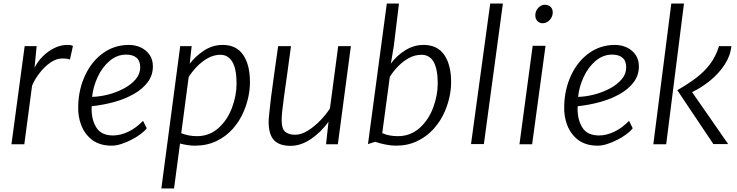

<svg xmlns="http://www.w3.org/2000/svg" viewBox="-20 -819 4182 1090"><path d="M45 0 120 -557H188L176 -434Q192.5 -468.5 221.8 -498Q251 -527.5 287.5 -545.8Q324 -564 362 -564Q386.5 -564 394 -558L377 -481Q363.5 -487 333 -487Q298.5 -487 264.2 -462.5Q230 -438 202.8 -402Q175.5 -366 162 -332L118 0Z M614 8Q548 8 504 -24Q461.5 -56.5 441.8 -107Q422 -157.5 424 -215Q425.5 -311.5 464 -393Q501.5 -472.5 566 -518.2Q630.5 -564 712 -564Q748.5 -564 779.5 -549.5Q810.5 -535 829.2 -507.8Q848 -480.5 848 -442Q848 -392 819 -353Q790 -314 740.5 -285.8Q691 -257.5 629 -240.2Q567 -223 501 -216Q500.5 -214 500.2 -209.8Q500 -205.5 500 -200Q500 -137 528 -93.5Q556 -50 622 -50Q663.5 -50 708 -71Q752.5 -92 792 -133L813 -91Q802 -75.5 779 -58.2Q756 -41 727 -26Q698 -11 668.5 -1.5Q639 8 614 8ZM503 -269Q546.5 -270 594 -282.2Q641.5 -294.5 683 -316.5Q724.5 -338.5 750.2 -368.8Q776 -399 776 -436Q776 -473 755.2 -491Q734.5 -509 696 -509Q645.5 -509 603 -474Q560.5 -438 534.5 -382Q508.5 -326 503 -269Z M896 251 1003 -557H1068L1057 -457Q1089.5 -500 1138.2 -532Q1187 -564 1244 -564Q1321.5 -564 1360.2 -507.8Q1399 -451.5 1399 -353Q1399 -270.5 1364 -187Q1340.5 -131 1301 -87Q1261.5 -43 1207.5 -17.5Q1153.5 8 1086 8Q1050 8 1002 -4L968 251ZM1098 -46Q1168 -46 1219 -91Q1270 -136 1296.5 -205.8Q1323 -275.5 1323 -345Q1323 -427 1299.2 -467.5Q1275.5 -508 1231 -508Q1194.5 -508 1160.2 -489Q1126 -470 1097.8 -440.8Q1069.5 -411.5 1051 -381L1009 -63Q1050.5 -46 1098 -46Z M1630 9Q1566.5 9 1535.8 -23Q1505 -55 1505 -130Q1505 -142 1509 -178.8Q1513 -215.5 1518 -261Q1525 -314.5 1535.2 -388.2Q1545.5 -462 1559 -557H1632Q1618.5 -456.5 1610 -395.8Q1601.5 -335 1597 -303.5Q1592.5 -272 1591 -260Q1585 -216 1582 -186.5Q1579 -157 1579 -135Q1579 -90 1598 -72Q1617 -54 1656 -54Q1690 -54 1727.2 -77Q1764.5 -100 1797.8 -134.5Q1831 -169 1853 -203L1900 -557H1972L1898 0H1831L1845 -128Q1803 -69 1745.5 -30Q1688 9 1630 9Z M2228 8Q2201 8 2168 1.5Q2135 -5 2110 -14L2069 -1L2176 -799H2245L2216 -560L2199 -458Q2231.5 -502.5 2280.2 -533.2Q2329 -564 2385 -564Q2462.5 -564 2501.8 -507.8Q2541 -451.5 2541 -353Q2541 -271.5 2506 -188Q2482 -132 2442.2 -87.8Q2402.5 -43.5 2348.5 -17.8Q2294.5 8 2228 8ZM2239 -46Q2310 -46 2363 -93Q2414 -139.5 2439.5 -209Q2465 -278.5 2465 -345Q2465 -508 2373 -508Q2335.5 -508 2301.5 -489.5Q2267.5 -471 2239.8 -442.2Q2212 -413.5 2193 -383L2150 -63Q2188.5 -46 2239 -46Z M2654 -1 2763 -799H2835L2727 -1Z M2929 0 3004 -559H3077L3001 0ZM3061 -687Q3043 -687 3031 -699.5Q3019 -712 3019 -732Q3019 -756 3035.2 -774Q3051.5 -792 3073 -792Q3093.5 -792 3105.8 -780Q3118 -768 3118 -749Q3118 -724.5 3100.8 -705.8Q3083.5 -687 3061 -687Z M3373 8Q3307 8 3263 -24Q3220.5 -56.5 3200.8 -107Q3181 -157.5 3183 -215Q3184.5 -311.5 3223 -393Q3260.5 -472.5 3325 -518.2Q3389.5 -564 3471 -564Q3507.5 -564 3538.5 -549.5Q3569.5 -535 3588.2 -507.8Q3607 -480.5 3607 -442Q3607 -392 3578 -353Q3549 -314 3499.5 -285.8Q3450 -257.5 3388 -240.2Q3326 -223 3260 -216Q3259.5 -214 3259.2 -209.8Q3259 -205.5 3259 -200Q3259 -137 3287 -93.5Q3315 -50 3381 -50Q3422.5 -50 3467 -71Q3511.5 -92 3551 -133L3572 -91Q3561 -75.5 3538 -58.2Q3515 -41 3486 -26Q3457 -11 3427.5 -1.5Q3398 8 3373 8ZM3262 -269Q3305.5 -270 3353 -282.2Q3400.5 -294.5 3442 -316.5Q3483.5 -338.5 3509.2 -368.8Q3535 -399 3535 -436Q3535 -473 3514.2 -491Q3493.5 -509 3455 -509Q3404.5 -509 3362 -474Q3319.5 -438 3293.5 -382Q3267.5 -326 3262 -269Z M3689 0 3791 -799H3863L3762 0ZM4030 -1 3825 -307Q3884.5 -341 3930.8 -375.8Q3977 -410.5 4010 -453.8Q4043 -497 4062 -557H4132Q4126.5 -502 4094 -452.2Q4061.5 -402.5 4012.5 -362.2Q3963.5 -322 3909 -296L4114 -1Z"/></svg>

Font: Merriweather Sans Light
Style: Italic
Weight: 300
Italic angle: -7.5°
Designer: Eben Sorkin
Foundry: Eben Sorkin
Version: Version 2.001; ttfautohint (v1.8.3)